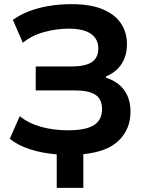

<svg xmlns="http://www.w3.org/2000/svg" viewBox="-20 -735 721 924"><path d="M253 169V8Q182 2 124.5 -16.5Q67 -35 27 -67L75 -176Q118 -141 178 -124.5Q238 -108 307 -108Q392 -108 431.5 -132.5Q471 -157 471 -210Q471 -258 439 -279Q407 -300 338 -300H152V-415H321Q389 -415 421 -435.5Q453 -456 453 -502Q453 -547 418 -572Q383 -597 309 -597Q251 -597 191.5 -580.5Q132 -564 90 -529L42 -639Q74 -663 117.5 -680Q161 -697 213 -706Q265 -715 324 -715Q415 -715 474 -690.5Q533 -666 562 -622.5Q591 -579 591 -522Q591 -468 565.5 -428Q540 -388 490 -367V-361Q547 -343 577.5 -301.5Q608 -260 608 -197Q608 -115 553 -60Q498 -5 381 7V169Z"/></svg>

Font: Nunito Sans 6pt
Style: Bold
Weight: 700
Version: Version 3.101;gftools[0.9.27]